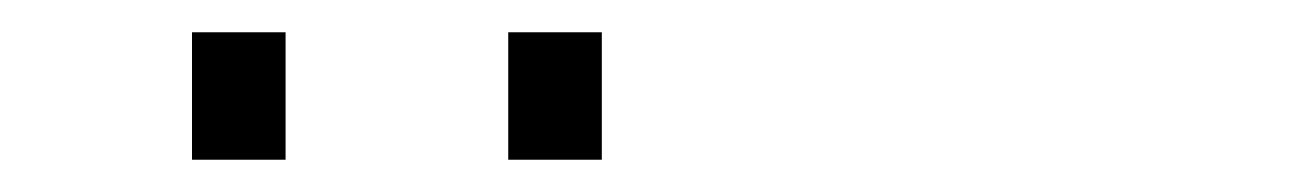

<svg xmlns="http://www.w3.org/2000/svg" viewBox="-20 -729 800 119"><path d="M99 -709H157V-630H99ZM295 -709H353V-630H295Z"/></svg>

Font: Panefresco 250wt
Style: Regular
Weight: 300
Version: Version 1.000